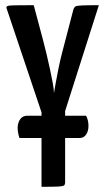

<svg xmlns="http://www.w3.org/2000/svg" viewBox="-20 -720 405 740"><path d="M140 0V-188H55Q51 -200 49.5 -210Q48 -220 48 -229Q49 -249 58.5 -261.5Q68 -274 85 -274H140V-287L6 -686Q3 -693 7.5 -696Q12 -699 34.5 -699.5Q57 -700 110 -700L146 -565Q152 -543 159 -513.5Q166 -484 172.5 -454Q179 -424 183.5 -399Q188 -374 188 -361Q190 -374 194.5 -399Q199 -424 205 -454Q211 -484 218.5 -513.5Q226 -543 232 -565L263 -684Q266 -692 270.5 -695Q275 -698 295 -699Q315 -700 361 -700L231 -292V-274H312Q317 -264 319 -254Q321 -244 321 -235Q321 -215 312 -201.5Q303 -188 286 -188H231V-18Q231 -9 227 -5.5Q223 -2 204.5 -1Q186 0 140 0Z"/></svg>

Font: Yanone Kaffeesatz Medium
Style: Regular
Weight: 500
Designer: Yanone (Cyrillic: Daniel Pouzeot, Huerta Tipografica, and Cyreal)
Foundry: Yanone
Version: Version 2.003